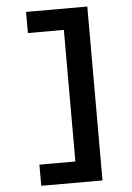

<svg xmlns="http://www.w3.org/2000/svg" viewBox="-59 -814 668 968"><g transform="rotate(-5 275.0 -330.0)"><path d="M420 110H110V3H292V-663H110V-770H420Z"/></g></svg>

Font: M PLUS Code Latin SemiExpanded
Style: Bold
Weight: 700
Width: 6
Designer: Coji Morishita
Foundry: UNDERFOREST DESIGN
Version: Version 1.002; ttfautohint (v1.8.3)